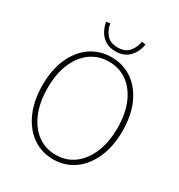

<svg xmlns="http://www.w3.org/2000/svg" viewBox="-196 -970 1041 1115"><g transform="rotate(30 324.0 -413.0)"><path d="M324 12Q246 12 185.5 -30.5Q125 -73 90.5 -150.5Q56 -228 56 -332Q56 -436 90.5 -512.5Q125 -589 185.5 -630.5Q246 -672 324 -672Q402 -672 462.5 -630.5Q523 -589 557.5 -512.5Q592 -436 592 -332Q592 -228 557.5 -150.5Q523 -73 462.5 -30.5Q402 12 324 12ZM324 -18Q394 -18 446.5 -57Q499 -96 528.5 -166.5Q558 -237 558 -332Q558 -427 528.5 -496.5Q499 -566 446.5 -604Q394 -642 324 -642Q254 -642 201.5 -604Q149 -566 119.5 -496.5Q90 -427 90 -332Q90 -237 119.5 -166.5Q149 -96 201.5 -57Q254 -18 324 -18ZM324 -712Q281 -712 253 -731Q225 -750 210.5 -778.5Q196 -807 192 -834L218 -838Q223 -799 248.5 -768.5Q274 -738 324 -738Q374 -738 399.5 -768.5Q425 -799 430 -838L456 -834Q453 -807 438 -778.5Q423 -750 395.5 -731Q368 -712 324 -712Z"/></g></svg>

Font: Assistant ExtraLight ExtraLight
Style: Regular
Weight: 250
Version: Version 3.000